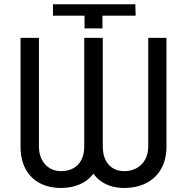

<svg xmlns="http://www.w3.org/2000/svg" viewBox="-20 -887 892 916"><path d="M232.7 -812.2V-866.7H625.7L627.1 -812.2H468.9V-751.4H383.3V-812.2ZM464.1 -706.5V-189.2Q464.1 -124.3 439.6 -79.8Q415.1 -35.2 371.2 -12.8Q327.3 9.7 270.7 9.7Q213.7 9.7 170.4 -12.8Q127.1 -35.2 102.6 -79.8Q78 -124.3 78 -189.2V-706.5H165.7V-189.2Q165.7 -151.2 180.2 -124.3Q194.8 -97.4 218.6 -83.9Q242.4 -70.4 270.7 -70.4Q303.9 -70.4 329.1 -83.9Q354.3 -97.4 368.1 -124Q381.9 -150.6 381.9 -189.2V-706.5ZM774.2 -706.5V-189.2Q774.2 -124.7 747.9 -79.9Q721.7 -35.2 676.1 -12.8Q630.5 9.7 573.2 9.7Q518.3 9.7 477 -12.8Q435.8 -35.2 412.6 -79.8Q389.5 -124.3 389.5 -189.2V-706.5H470.3V-189.2Q470.3 -150.6 483.4 -124Q496.5 -97.4 519.7 -83.9Q542.8 -70.4 573.2 -70.4Q603.9 -70.4 630 -83.9Q656.1 -97.4 671.6 -124.3Q687.2 -151.2 687.2 -189.2V-706.5Z"/></svg>

Font: Pretendard Variable
Style: Regular
Weight: 400
Designer: Base glyphs from Inter by Rasmus Andersson; Hangul glyphs from Noto Sans CJK(Source Han Sans) by Jang Soo-young and Kang
Foundry: Kil Hyung-jin
Version: Version 1.100;FEAKit 1.0